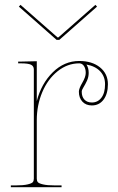

<svg xmlns="http://www.w3.org/2000/svg" viewBox="-20 -775 490 795"><path d="M64.9 -754.9 218.3 -620.1H221.7L375 -754.9L381.8 -747.6L225.6 -609.9H214.4L58.1 -747.6ZM337.9 -507.8Q347.2 -494.1 347.2 -473.1Q347.2 -456.1 340.1 -440.7Q333 -425.3 325.7 -413.8Q318.4 -402.3 318.4 -395.5Q318.4 -374.5 329.6 -362.5Q340.8 -350.6 360.4 -350.6Q384.8 -350.6 399.9 -370.4Q415 -390.1 415 -426.3Q415 -458 395 -479.5Q375 -501 337.9 -507.8ZM55.2 -520H67.4L132.3 -521.5V-356.4Q150.9 -428.7 198.5 -475.6Q246.1 -522.5 308.1 -522.5Q361.3 -522.5 394 -496.1Q426.8 -469.7 426.8 -426.3Q426.8 -386.2 408.7 -362.3Q390.6 -338.4 360.4 -338.4Q335.9 -338.4 321.3 -354Q306.6 -369.6 306.6 -395.5Q306.6 -408.2 320.8 -432.4Q335 -456.5 335 -473.1Q335 -490.7 327.6 -501.7Q320.3 -512.7 308.1 -512.7Q259.3 -512.7 218.5 -480Q177.7 -447.3 155 -393.3Q132.3 -339.4 132.3 -277.3V-35.2Q132.3 -26.4 136.5 -21Q140.6 -15.6 158 -11.5Q175.3 -7.3 207.5 -7.3H234.9V0H24.9V-7.3H44.9Q77.1 -7.3 94.5 -11.5Q111.8 -15.6 116 -21Q120.1 -26.4 120.1 -35.2V-487.3Q120.1 -501.5 108.2 -507.1Q96.2 -512.7 67.4 -512.7H55.2Z"/></svg>

Font: ZnikomitNo24
Style: Thin
Weight: 300
Designer: gluk
Foundry: gluk
Version: Version 0.55